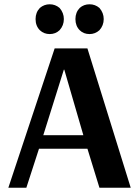

<svg xmlns="http://www.w3.org/2000/svg" viewBox="-20 -876 648 896"><path d="M166 -839Q186 -856 212 -856Q238 -856 258 -839Q278 -816 278 -787Q278 -757 258 -735Q239 -717 212 -717Q185 -717 166 -735Q146 -755 146 -787Q146 -818 166 -839ZM352 -839Q371 -856 398 -856Q424 -856 444 -839Q464 -816 464 -787Q464 -757 444 -735Q424 -717 398 -717Q370 -717 352 -735Q332 -755 332 -787Q332 -818 352 -839ZM280 -551H278L182 -245H369ZM235 -650H388L590 0H444L388 -182H162L103 0H19Z"/></svg>

Font: ArsenalBold
Style: Bold
Weight: 700
Designer: Andrij Shevchenko
Foundry: Stairsfor.com
Version: Version 1.000